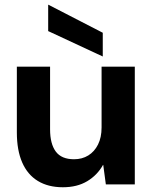

<svg xmlns="http://www.w3.org/2000/svg" viewBox="-20 -777 646 809"><path d="M245 12Q183 12 139.5 -14.5Q96 -41 73.5 -92.5Q51 -144 51 -219V-496H191V-232Q191 -171 215 -138.5Q239 -106 292 -106Q326 -106 352 -122Q378 -138 393 -168Q408 -198 408 -240V-496H548V0H426L415 -82H414Q390 -39 347.5 -13.5Q305 12 245 12ZM413 -539 183 -646V-757H184L413 -639Z"/></svg>

Font: DM Sans 28pt ExtraBold
Style: Regular
Weight: 800
Version: Version 4.004;gftools[0.9.30]